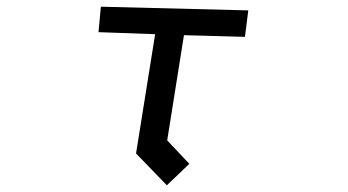

<svg xmlns="http://www.w3.org/2000/svg" viewBox="-20 -532 1040 573"><path d="M386 -74 443 -430 274 -436 281 -512 721 -501 711 -422 529 -427 479 -113 545 -43 478 21Z"/></svg>

Font: Moralerspace Krypton JPDOC
Style: Regular
Weight: 400
Version: v0.0.6; ttfautohint (v1.8.4.7-5d5b-dirty) -l 6 -r 45 -G 200 